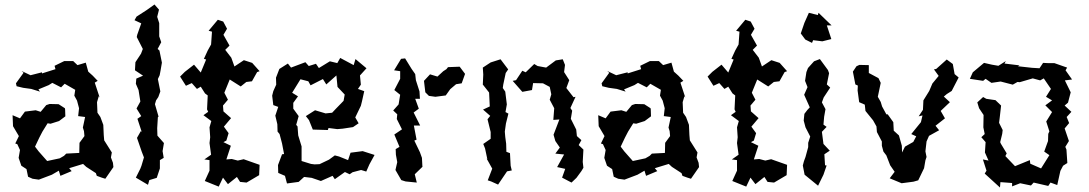

<svg xmlns="http://www.w3.org/2000/svg" viewBox="-20 -791 4849 855"><path d="M364 -48 407 -20 411 -8 433 0 449 5 485 -47 483 -66 474 -90 478 -112 444 -166 442 -190 440 -235 427 -270 414 -289 412 -336 420 -363 424 -356 402 -423 415 -431 393 -454 373 -472 362 -512 325 -501 306 -519H266L223 -498L227 -483L167 -464V-469L116 -456L76 -475L85 -467L51 -420L54 -407L83 -400L119 -395L158 -383L151 -393L197 -412L213 -422L252 -402L268 -418L315 -391L311 -365L323 -343L332 -309L328 -274L359 -270L349 -223L354 -207L356 -185L334 -155L333 -110L275 -107L265 -97L246 -86L190 -74L152 -117L136 -138L155 -178L169 -205L192 -242L205 -240L243 -252L271 -273L270 -303L269 -309L241 -327L201 -328L186 -323L161 -293L139 -300L91 -294L69 -264L36 -278L38 -229L64 -185L48 -152L57 -149L69 -123L63 -88L75 -53L98 -38L105 -4L125 5L153 9L211 -13L242 -31L249 -8L299 -29L288 -42L350 -61Z M633 -746 588 -717 579 -701 609 -687 591 -636 589 -626 616 -573 608 -552 583 -514 581 -478 617 -454 587 -441 585 -418 597 -390 605 -339 588 -308 609 -274 592 -262 611 -204 607 -207 590 -177 611 -116 621 -90 610 -53 605 -40 585 0 639 32 645 11 678 1 692 -41V-78L709 -88L704 -118L710 -154L681 -187L680 -220L683 -269L686 -272L670 -327L675 -344L685 -359L694 -384L683 -439L691 -456L695 -477L701 -512L690 -566L682 -573L698 -603L689 -629V-688L680 -716L688 -748L668 -771Z M874 -405 893 -375 905 -366 902 -304 907 -293 886 -278 921 -252 913 -224 916 -180 913 -154 920 -102 890 -81 913 -78V-31L892 15L954 40L973 0L995 29L1035 -3L1049 19L1078 22L1134 -11L1136 -57L1065 -82L1039 -76L1012 -83L988 -81L1008 -142L975 -158L988 -165L998 -198L977 -227L1009 -265L975 -295L973 -321L995 -347L979 -378L1003 -437L1052 -406L1077 -426L1102 -429L1125 -470L1136 -474L1103 -511L1066 -523L1024 -495L1010 -534L983 -569L1002 -588L975 -636L991 -663L974 -695L950 -703L909 -654L924 -650L920 -593L905 -566L888 -529L898 -526L874 -468L844 -503L803 -471L782 -450L808 -409L834 -421L857 -395Z M1224 -484 1209 -445 1210 -414 1197 -385 1192 -365 1197 -323 1219 -315 1206 -276 1215 -238 1216 -205 1225 -194 1236 -152 1245 -105 1236 -104 1218 -56 1219 -21 1249 -8 1258 26 1310 19 1333 -2 1335 -3 1368 1 1409 15 1461 -8 1471 7 1516 -25 1537 -15 1550 -24 1588 -34 1611 -27 1625 -59 1648 -101 1595 -118 1541 -111 1530 -78 1490 -94 1471 -99 1445 -80 1403 -60 1381 -59 1365 -61 1323 -74V-139L1308 -188L1305 -228L1299 -235L1310 -274L1286 -307V-333L1307 -362L1281 -378L1318 -438L1353 -429L1363 -411L1418 -439L1433 -415L1478 -455L1483 -404L1515 -370L1510 -342L1475 -306L1459 -289L1430 -286L1383 -300L1342 -274L1356 -256L1373 -214L1440 -212L1443 -221L1482 -216L1506 -218L1552 -225L1577 -242L1562 -268L1587 -320L1592 -340L1602 -385L1574 -395L1587 -414L1583 -455L1612 -487L1563 -528L1555 -501L1495 -533L1482 -510L1449 -518L1400 -488L1387 -507L1355 -497L1340 -514L1276 -490L1262 -508Z M1868 -431 1874 -380 1890 -364 1919 -360 1965 -366 1985 -394 2011 -416 2036 -420 2051 -462 2027 -494 1975 -492 1968 -483 1954 -474 1928 -450 1895 -460ZM1731 -299 1749 -282 1747 -261 1770 -215 1736 -192 1759 -137 1742 -127 1743 -102 1749 -69 1741 -34 1767 11 1786 17 1836 22 1827 -15 1862 -49H1861L1859 -88L1850 -113L1825 -165L1835 -169L1823 -232H1851L1822 -290L1845 -307L1829 -351H1850L1848 -384L1832 -434L1829 -461L1813 -484L1784 -531L1766 -529L1735 -478L1762 -474V-440L1736 -390L1762 -369L1755 -326ZM1919 -360 1927 -359Z M2398 -420 2428 -404 2435 -371 2428 -347 2448 -309 2444 -257 2471 -259 2445 -191 2453 -163 2473 -134 2453 -107 2492 -103 2461 -47 2497 -39 2483 0 2525 22 2547 1 2569 -29 2578 -44 2575 -70 2578 -125 2557 -145 2569 -167 2549 -185 2546 -214 2522 -262 2528 -298 2520 -310 2543 -360 2534 -358 2502 -399 2515 -434 2492 -470 2496 -502 2486 -527 2455 -522 2412 -490 2374 -497 2359 -506 2321 -469 2306 -476 2278 -434 2263 -431 2306 -382 2349 -390 2354 -421ZM2130 -414 2132 -412 2158 -379 2161 -317 2131 -303 2163 -275 2151 -260 2165 -203V-173L2132 -150L2140 -130L2150 -83L2147 -85L2172 -40L2152 12L2167 17L2198 31L2238 -28L2259 -32L2254 -53L2251 -109L2235 -115L2234 -151L2230 -181L2228 -205L2233 -241L2244 -285L2231 -292L2237 -326L2230 -383L2219 -399L2221 -414L2232 -466L2243 -482L2209 -527L2165 -513L2130 -490L2132 -459Z M2972 -48 3015 -20 3019 -8 3041 0 3057 5 3093 -47 3091 -66 3082 -90 3086 -112 3052 -166 3050 -190 3048 -235 3035 -270 3022 -289 3020 -336 3028 -363 3032 -356 3010 -423 3023 -431 3001 -454 2981 -472 2970 -512 2933 -501 2914 -519H2874L2831 -498L2835 -483L2775 -464V-469L2724 -456L2684 -475L2693 -467L2659 -420L2662 -407L2691 -400L2727 -395L2766 -383L2759 -393L2805 -412L2821 -422L2860 -402L2876 -418L2923 -391L2919 -365L2931 -343L2940 -309L2936 -274L2967 -270L2957 -223L2962 -207L2964 -185L2942 -155L2941 -110L2883 -107L2873 -97L2854 -86L2798 -74L2760 -117L2744 -138L2763 -178L2777 -205L2800 -242L2813 -240L2851 -252L2879 -273L2878 -303L2877 -309L2849 -327L2809 -328L2794 -323L2769 -293L2747 -300L2699 -294L2677 -264L2644 -278L2646 -229L2672 -185L2656 -152L2665 -149L2677 -123L2671 -88L2683 -53L2706 -38L2713 -4L2733 5L2761 9L2819 -13L2850 -31L2857 -8L2907 -29L2896 -42L2958 -61Z M3223 -405 3242 -375 3254 -366 3251 -304 3256 -293 3235 -278 3270 -252 3262 -224 3265 -180 3262 -154 3269 -102 3239 -81 3262 -78V-31L3241 15L3303 40L3322 0L3344 29L3384 -3L3398 19L3427 22L3483 -11L3485 -57L3414 -82L3388 -76L3361 -83L3337 -81L3357 -142L3324 -158L3337 -165L3347 -198L3326 -227L3358 -265L3324 -295L3322 -321L3344 -347L3328 -378L3352 -437L3401 -406L3426 -426L3451 -429L3474 -470L3485 -474L3452 -511L3415 -523L3373 -495L3359 -534L3332 -569L3351 -588L3324 -636L3340 -663L3323 -695L3299 -703L3258 -654L3273 -650L3269 -593L3254 -566L3237 -529L3247 -526L3223 -468L3193 -503L3152 -471L3131 -450L3157 -409L3183 -421L3206 -395Z M3582 -734 3562 -689 3546 -642 3566 -615 3596 -600 3601 -612 3642 -607 3682 -617 3662 -678H3683L3625 -734L3622 -724ZM3555 -54 3563 -13 3623 36 3647 -13 3661 -54 3654 -55 3651 -104 3675 -120 3647 -150 3640 -204 3661 -226 3647 -236 3650 -271 3656 -305 3640 -335 3648 -357 3677 -401 3662 -415 3672 -465 3667 -479 3631 -528 3605 -518 3578 -488 3571 -470 3565 -431 3576 -403 3561 -369 3586 -313 3575 -301 3562 -284 3559 -254 3567 -224 3588 -183 3579 -155V-136L3567 -92L3560 -73Z M3794 -496 3778 -472 3789 -415 3800 -410 3799 -388 3806 -336 3831 -325 3834 -297 3868 -255 3883 -228 3885 -203 3907 -161V-142L3914 -116L3927 -99L3944 -55L3964 -26L3942 3L3995 25L4048 18L4069 12L4095 -42L4101 -77L4106 -92L4101 -117L4106 -161L4117 -186L4162 -211L4146 -231L4188 -264L4169 -297L4210 -336L4183 -361L4196 -372L4218 -386L4249 -446L4231 -461L4223 -506L4196 -526L4149 -484L4139 -482L4160 -453L4132 -419L4118 -386L4092 -344L4090 -302L4071 -273L4088 -277L4081 -247L4038 -194L4060 -184L4047 -159L4010 -138L3997 -112L3996 -142L3983 -188L3960 -209L3958 -247L3933 -282H3927L3908 -317L3902 -337L3889 -360L3902 -422L3892 -443L3849 -466V-501L3807 -502Z M4358 -359 4332 -335 4340 -309 4360 -279 4359 -224 4365 -194 4350 -180 4369 -158 4366 -112 4382 -76 4357 -81 4373 -31 4365 -18 4433 44 4435 20 4487 24V39L4523 25L4571 35L4583 22L4648 37L4658 22L4688 33L4702 -30L4714 -53L4733 -65L4729 -125L4724 -137L4740 -163L4721 -219L4741 -243L4730 -270L4751 -293L4721 -321L4736 -334L4748 -380L4722 -433L4754 -437L4725 -478L4732 -490L4675 -510H4645L4625 -511L4609 -487L4576 -489L4513 -496L4520 -500L4453 -508L4459 -519L4426 -498L4397 -503L4362 -511L4312 -469L4299 -440L4358 -431L4369 -440L4395 -422L4436 -428L4490 -414L4511 -426L4521 -425L4579 -442L4612 -433L4628 -442L4660 -395L4638 -360L4665 -344L4635 -322L4665 -292L4639 -250L4653 -206L4648 -195L4647 -163L4630 -116L4653 -100L4616 -41L4568 -62L4566 -78L4500 -51L4457 -96L4463 -108L4437 -151L4434 -158L4443 -195L4445 -212L4429 -244L4432 -268L4438 -321L4413 -345L4372 -351Z"/></svg>

Font: チョークS
Style: Regular
Weight: 400
Designer: [Stick] Fontworks Inc.
Foundry: [Stick] Fontworks Inc.
Version: Version 1.200;FEAKit 1.0